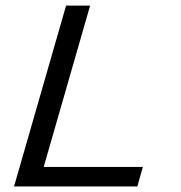

<svg xmlns="http://www.w3.org/2000/svg" viewBox="-20 -675 654 695"><path d="M219.2 -654.8H306.2L138.2 -70.8H497.1L477.1 0H30.8Z"/></svg>

Font: IntelOne Mono
Style: Italic
Weight: 400
Italic angle: -16°
Designer: Fred Shallcrass
Foundry: Frere-Jones Type LLC
Version: Version 1.200;hotconv 1.1.0;makeotfexe 2.6.0;FJTRelease1.2